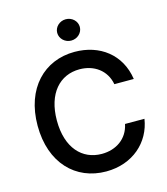

<svg xmlns="http://www.w3.org/2000/svg" viewBox="-135 -1045 1010 1159"><g transform="rotate(-15 370.0 -465.5)"><path d="M567.5 -486.5H688.9C665.5 -644.9 542.3 -737.2 384.9 -737.2C196 -737.2 55 -597.7 55 -363.6C55 -130 194.6 9.9 384.9 9.9C551.1 9.9 667.3 -95.9 688.9 -237.6L567.5 -237.9C549.4 -148.8 475.5 -99.4 386.4 -99.4C264.9 -99.4 175.4 -191.4 175.4 -363.6C175.4 -533.7 264.2 -627.8 386.7 -627.8C476.9 -627.8 550.8 -576.7 567.5 -486.5ZM314.3 -874.6C314.3 -838.1 346.2 -807.9 384.9 -807.9C424 -807.9 455.6 -838.1 455.6 -874.6C455.6 -911.2 424 -941.1 384.9 -941.1C346.2 -941.1 314.3 -911.2 314.3 -874.6Z"/></g></svg>

Font: Magic Ui Pro Semi Bold
Style: Regular
Weight: 600
Designer: Stefan Endress, Andreas Faust
Version: Version 1.000;FEAKit 1.0